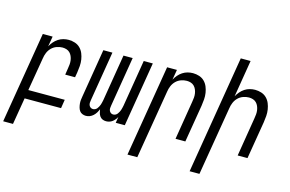

<svg xmlns="http://www.w3.org/2000/svg" viewBox="-141 -1006 2254 1492"><g transform="rotate(15 986.0 -260.0)"><path d="M-28 215 94 -520H173L159 -438Q170 -458 184.5 -475Q199 -492 218 -504.5Q237 -517 258.5 -522.5Q280 -528 301 -528Q327 -528 351.5 -520Q376 -512 393.5 -494.5Q411 -477 420.5 -454Q430 -431 434 -405.5Q438 -380 436 -353.5Q434 -327 430 -301L423 -260H344L352 -312Q355 -329 356.5 -346Q358 -363 355.5 -379.5Q353 -396 346.5 -411Q340 -426 329 -437Q318 -448 302.5 -453Q287 -458 270 -458Q247 -458 223.5 -449.5Q200 -441 182.5 -423.5Q165 -406 155.5 -383Q146 -360 143 -337L98 -70H391L380 0H87L51 215Z M581 8Q566 8 552 2Q538 -4 530 -15.5Q522 -27 518 -41.5Q514 -56 512.5 -71Q511 -86 512.5 -101.5Q514 -117 517 -132L581 -520H654L588 -120Q586 -109 585.5 -98.5Q585 -88 589 -78.5Q593 -69 601.5 -63Q610 -57 621 -57Q630 -57 639 -61.5Q648 -66 654 -74Q660 -82 664.5 -90.5Q669 -99 672 -108Q675 -117 677 -126Q679 -135 681 -144L743 -520H817L751 -120Q749 -109 748.5 -98.5Q748 -88 752 -78.5Q756 -69 764.5 -63Q773 -57 783 -57Q793 -57 802 -61.5Q811 -66 817 -74Q823 -82 827.5 -90.5Q832 -99 835 -108Q838 -117 840 -126Q842 -135 844 -144L906 -520H979L893 0H820L828 -49Q822 -37 813 -26.5Q804 -16 793.5 -8Q783 0 770 4Q757 8 744 8Q728 8 714.5 2Q701 -4 693 -15.5Q685 -27 681 -41Q677 -55 675 -70Q669 -55 660.5 -41Q652 -27 639.5 -15.5Q627 -4 612 2Q597 8 581 8Z M972 215 1094 -520H1173L1159 -438Q1170 -458 1184.5 -475Q1199 -492 1218 -504.5Q1237 -517 1258.5 -522.5Q1280 -528 1301 -528Q1327 -528 1351.5 -520Q1376 -512 1393.5 -494.5Q1411 -477 1420.5 -454Q1430 -431 1434 -405.5Q1438 -380 1436 -353.5Q1434 -327 1430 -301L1380 0H1301L1352 -312Q1355 -329 1356.5 -346Q1358 -363 1355.5 -379.5Q1353 -396 1346.5 -411Q1340 -426 1329 -437Q1318 -448 1302.5 -453Q1287 -458 1270 -458Q1247 -458 1223.5 -449.5Q1200 -441 1182.5 -423.5Q1165 -406 1155.5 -383Q1146 -360 1143 -337L1051 215Z M1472 215 1629 -735H1708L1659 -438Q1670 -458 1684.5 -475Q1699 -492 1718 -504.5Q1737 -517 1758.5 -522.5Q1780 -528 1801 -528Q1827 -528 1851.5 -520Q1876 -512 1893.5 -494.5Q1911 -477 1920.5 -454Q1930 -431 1934 -405.5Q1938 -380 1936 -353.5Q1934 -327 1930 -301L1880 0H1801L1852 -312Q1855 -329 1856.5 -346Q1858 -363 1855.5 -379.5Q1853 -396 1846.5 -411Q1840 -426 1829 -437Q1818 -448 1802.5 -453Q1787 -458 1770 -458Q1747 -458 1723.5 -449.5Q1700 -441 1682.5 -423.5Q1665 -406 1655.5 -383Q1646 -360 1643 -337L1551 215Z"/></g></svg>

Font: Iosevka Term Curly
Style: Italic
Weight: 400
Italic angle: -9°
Designer: Belleve Invis
Foundry: Belleve Invis
Version: Version 32.3.0